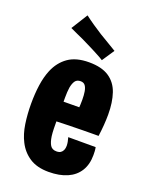

<svg xmlns="http://www.w3.org/2000/svg" viewBox="-139 -797 683 882"><g transform="rotate(20 202.0 -356.5)"><path d="M210 12Q153 12 116.5 -12Q80 -36 60 -76Q42 -111 35 -157.5Q28 -204 28 -256Q28 -304 34 -346.5Q40 -389 54 -423Q74 -471 112.5 -498Q151 -525 214 -525Q276 -525 312 -501Q348 -477 363 -433Q378 -389 378 -329Q378 -305 376 -278Q374 -251 370 -222L241 -304Q242 -317 242.5 -329Q243 -341 243 -352Q243 -375 240 -392.5Q237 -410 229.5 -420Q222 -430 207 -430Q189 -430 180.5 -418Q172 -406 168 -384Q165 -363 165 -334.5Q165 -306 165 -272Q165 -247 165 -224Q165 -201 165.5 -182Q166 -163 168 -147Q172 -119 181.5 -104Q191 -89 212 -89Q225 -89 232.5 -94Q240 -99 244 -108Q248 -117 248 -129Q248 -138 246 -148.5Q244 -159 241 -169H375Q377 -159 377.5 -149.5Q378 -140 378 -131Q378 -85 358 -53Q338 -21 300.5 -4.5Q263 12 210 12ZM65 -214 61 -314 341 -316 370 -222Q370 -222 348.5 -222Q327 -222 292 -221.5Q257 -221 216 -220Q175 -219 135 -217.5Q95 -216 65 -214ZM265 -554Q251 -563 236.5 -570.5Q222 -578 208 -585.5Q194 -593 179 -600Q164 -608 148.5 -615Q133 -622 116.5 -629.5Q100 -637 83 -645L133 -725Q154 -709 176 -694Q198 -679 220 -665Q242 -652 263.5 -639Q285 -626 305 -614Z"/></g></svg>

Font: Truculenta Black
Style: Regular
Weight: 900
Version: Version 1.002